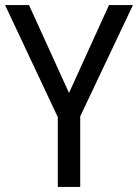

<svg xmlns="http://www.w3.org/2000/svg" viewBox="-20 -734 542 754"><path d="M251 -369 94 -714H0L207 -274V0H295V-277L502 -714H408Z"/></svg>

Font: Noto Sans Lao SemiCondensed
Style: Regular
Weight: 400
Width: 4
Designer: Monotype Design Team
Foundry: Monotype Imaging Inc.
Version: Version 2.004